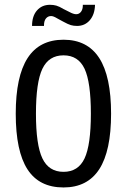

<svg xmlns="http://www.w3.org/2000/svg" viewBox="-20 -785 540 816"><path d="M366.2 -301.8Q366.2 -435.5 339.4 -492.7Q312.5 -549.8 250 -549.8Q187.5 -549.8 160.2 -492.7Q132.8 -435.5 132.8 -301.8Q132.8 -168.9 160.2 -111.8Q187.5 -54.7 250 -54.7Q312.5 -54.7 339.4 -111.8Q366.2 -168.9 366.2 -301.8ZM452.1 -301.8Q452.1 -143.6 401.9 -65.9Q351.6 11.7 250 11.7Q146.5 11.7 96.7 -65.4Q46.9 -142.6 46.9 -301.8Q46.9 -460 97.2 -538.1Q147.5 -616.2 250 -616.2Q351.6 -616.2 401.9 -538.1Q452.1 -460 452.1 -301.8ZM248 -693.4 224.6 -706.1Q214.8 -711.9 208.5 -714.4Q202.1 -716.8 197.3 -716.8Q183.6 -716.8 175.3 -706.5Q167 -696.3 167 -677.7V-674.8H116.2Q116.2 -716.8 137.2 -740.7Q158.2 -764.6 192.4 -764.6Q207 -764.6 219.2 -761.2Q231.4 -757.8 251 -746.1L274.4 -734.4Q283.2 -729.5 290.5 -727.1Q297.9 -724.6 303.7 -724.6Q316.4 -724.6 324.2 -734.9Q332 -745.1 332 -761.7V-764.6H383.8Q382.8 -723.6 361.8 -699.2Q340.8 -674.8 307.6 -674.8Q293 -674.8 281.2 -678.2Q269.5 -681.6 248 -693.4Z"/></svg>

Font: BabelStone Xiangqi Colour
Style: Regular
Weight: 400
Designer: Andrew West
Foundry: BabelStone
Version: Version 11.001 November 01, 2021